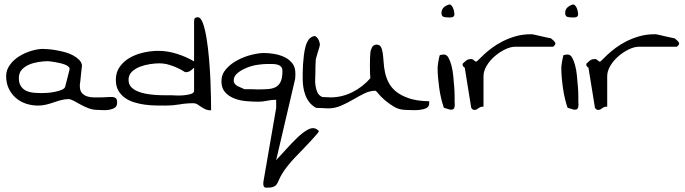

<svg xmlns="http://www.w3.org/2000/svg" viewBox="-20 -497 3104 870"><path d="M290 -47.9Q274.4 -47.9 257.3 -43.5Q240.2 -39.1 223.6 -33.2Q207 -27.3 189 -22.9Q170.9 -18.6 152.3 -18.6Q124 -18.6 97.7 -27.3Q71.3 -36.1 51.3 -53.7Q31.2 -71.3 19.5 -96.2Q7.8 -121.1 7.8 -152.3Q7.8 -179.7 24.9 -203.1Q42 -226.6 67.4 -242.2Q92.8 -257.8 122.1 -266.6Q151.4 -275.4 174.8 -275.4Q185.5 -275.4 201.7 -273.9Q217.8 -272.5 236.8 -269Q255.9 -265.6 275.4 -260.3Q294.9 -254.9 311 -246.1Q327.1 -237.3 338.4 -226.1Q349.6 -214.8 351.6 -200.2Q351.6 -195.3 349.6 -183.1Q347.7 -170.9 346.7 -157.2Q345.7 -143.6 344.2 -131.3Q342.8 -119.1 341.8 -113.3V-107.4Q341.8 -85.9 351.6 -75.2Q361.3 -64.5 375.5 -60.1Q389.6 -55.7 405.3 -55.7H436.5Q451.2 -55.7 455.1 -56.2Q459 -56.6 460.4 -56.6Q461.9 -56.6 465.3 -57.1Q468.8 -57.6 484.4 -57.6Q497.1 -57.6 503.9 -52.7Q510.7 -47.9 510.7 -32.2Q510.7 -15.6 500 -8.8Q489.3 -2 474.6 0.5Q460 2.9 445.3 2Q430.7 1 422.9 1Q400.4 1 380.4 -6.8Q360.4 -14.6 343.8 -23.9Q327.1 -33.2 313.5 -40.5Q299.8 -47.9 290 -47.9ZM65.4 -142.6Q65.4 -119.1 75.7 -105Q85.9 -90.8 101.1 -84.5Q116.2 -78.1 134.8 -76.7Q153.3 -75.2 170.9 -75.2Q177.7 -75.2 193.8 -76.2Q210 -77.1 227.5 -80.6Q245.1 -84 259.3 -89.8Q273.4 -95.7 275.4 -104.5L294.9 -180.7Q296.9 -188.5 291 -194.3Q285.2 -200.2 274.9 -204.1Q264.6 -208 252.4 -210.9Q240.2 -213.9 228.5 -215.8Q216.8 -217.8 207.5 -218.8Q198.2 -219.7 196.3 -219.7Q178.7 -219.7 155.8 -216.3Q132.8 -212.9 112.8 -204.6Q92.8 -196.3 79.1 -181.6Q65.4 -167 65.4 -142.6Z M856.4 -29.3Q824.2 -29.3 793.5 -23.9Q762.7 -18.6 731.4 -18.6Q710 -18.6 685.1 -19Q660.2 -19.5 635.3 -22.9Q610.4 -26.4 586.9 -33.7Q563.5 -41 545.4 -54.2Q527.3 -67.4 516.1 -86.9Q504.9 -106.4 504.9 -135.7Q504.9 -170.9 523.9 -196.3Q543 -221.7 570.8 -236.8Q598.6 -252 632.3 -259.3Q666 -266.6 697.3 -266.6Q738.3 -266.6 780.8 -253.4Q823.2 -240.2 859.4 -218.8V-399.4Q859.4 -412.1 863.8 -415.5Q868.2 -418.9 876 -418.9Q889.6 -418.9 899.4 -392.1Q909.2 -365.2 916 -323.2Q922.9 -281.2 927.2 -230.5Q931.6 -179.7 933.6 -132.8Q935.5 -85.9 936 -49.3Q936.5 -12.7 936.5 2.9Q920.9 2.9 909.7 -2.4Q898.4 -7.8 890.1 -13.7Q881.8 -19.5 874 -24.4Q866.2 -29.3 856.4 -29.3ZM562.5 -135.7Q562.5 -116.2 573.2 -104Q584 -91.8 601.6 -84Q619.1 -76.2 640.6 -72.3Q662.1 -68.4 683.6 -66.9Q705.1 -65.4 724.6 -65.4H756.8Q758.8 -65.4 774.9 -64.5Q791 -63.5 809.6 -64.9Q828.1 -66.4 843.8 -70.8Q859.4 -75.2 859.4 -85.9V-190.4Q848.6 -179.7 840.3 -174.8Q832 -169.9 819.3 -169.9Q818.4 -169.9 808.6 -176.3Q798.8 -182.6 782.7 -189.9Q766.6 -197.3 745.6 -203.6Q724.6 -210 700.2 -210Q683.6 -210 660.2 -206.5Q636.7 -203.1 614.7 -194.8Q592.8 -186.5 577.6 -171.9Q562.5 -157.2 562.5 -135.7Z M1172.9 335.9Q1172.9 334 1173.3 330.1Q1173.8 326.2 1173.8 325.2L1231.4 -7.8V-44.9Q1210 -44.9 1190.4 -40.5Q1170.9 -36.1 1149.4 -36.1Q1126 -36.1 1096.7 -38.6Q1067.4 -41 1042 -50.8Q1016.6 -60.5 1000 -79.1Q983.4 -97.7 983.4 -128.9Q983.4 -160.2 1004.4 -184.1Q1025.4 -208 1055.7 -224.1Q1085.9 -240.2 1119.1 -248.5Q1152.3 -256.8 1176.8 -256.8Q1199.2 -256.8 1224.1 -252.4Q1249 -248 1270 -237.8Q1291 -227.5 1304.7 -210Q1318.4 -192.4 1318.4 -165V-157.2Q1318.4 -152.3 1317.9 -146.5Q1317.4 -140.6 1316.9 -136.7Q1316.4 -132.8 1315.4 -130.9L1231.4 228.5Q1270.5 185.5 1299.8 154.3Q1329.1 123 1352.5 105Q1376 86.9 1393.1 84Q1410.2 81.1 1424.8 96.7Q1424.8 100.6 1414.6 112.3Q1404.3 124 1389.2 140.6Q1374 157.2 1355 176.8Q1335.9 196.3 1317.4 215.8Q1298.8 235.4 1283.7 254.4Q1268.6 273.4 1259.8 288.1Q1249 305.7 1244.1 317.9Q1239.3 330.1 1233.9 337.9Q1228.5 345.7 1218.8 349.6Q1209 353.5 1187.5 353.5Q1178.7 353.5 1175.8 348.1Q1172.9 342.8 1172.9 335.9ZM1039.1 -132.8Q1039.1 -123 1044.4 -116.7Q1049.8 -110.4 1057.6 -106.4Q1065.4 -102.5 1073.7 -99.1Q1082 -95.7 1087.9 -92.8Q1091.8 -92.8 1099.6 -92.8Q1107.4 -92.8 1117.2 -92.8Q1127 -92.8 1134.8 -92.3Q1142.6 -91.8 1145.5 -91.8Q1171.9 -91.8 1193.4 -93.3Q1214.8 -94.7 1229.5 -102.5Q1244.1 -110.4 1252 -127.4Q1259.8 -144.5 1259.8 -174.8Q1259.8 -188.5 1252.9 -195.3Q1246.1 -202.1 1235.8 -204.6Q1225.6 -207 1212.4 -207Q1199.2 -207 1187.5 -207Q1173.8 -207 1148.9 -203.6Q1124 -200.2 1100.1 -190.9Q1076.2 -181.6 1057.6 -167Q1039.1 -152.3 1039.1 -132.8Z M1681.6 -85.9Q1656.2 -85.9 1631.3 -73.7Q1606.4 -61.5 1580.1 -45.9Q1553.7 -30.3 1525.4 -18.1Q1497.1 -5.9 1467.8 -5.9Q1463.9 -5.9 1456.1 -6.3Q1448.2 -6.8 1439 -7.3Q1429.7 -7.8 1421.9 -7.8Q1414.1 -7.8 1411.1 -8.8Q1392.6 -19.5 1381.3 -34.2Q1370.1 -48.8 1363.8 -65.9Q1357.4 -83 1354.5 -101.6Q1351.6 -120.1 1351.6 -138.7V-166Q1351.6 -183.6 1353 -204.1Q1354.5 -224.6 1356.9 -246.1Q1359.4 -267.6 1364.3 -285.6Q1369.1 -303.7 1377.9 -316.4Q1386.7 -329.1 1401.4 -333Q1407.2 -335 1413.1 -330.1Q1418.9 -325.2 1422.4 -318.8Q1425.8 -312.5 1427.7 -305.2Q1429.7 -297.9 1429.7 -294.9Q1429.7 -292 1426.8 -282.2Q1423.8 -272.5 1420.4 -261.2Q1417 -250 1414.1 -240.2Q1411.1 -230.5 1411.1 -228.5Q1411.1 -227.5 1410.6 -220.2Q1410.2 -212.9 1409.7 -204.1Q1409.2 -195.3 1409.2 -185.1Q1409.2 -174.8 1409.2 -168.9Q1409.2 -156.2 1408.2 -140.1Q1407.2 -124 1409.7 -108.4Q1412.1 -92.8 1418 -79.1Q1423.8 -65.4 1439.5 -57.6Q1440.4 -57.6 1445.8 -57.1Q1451.2 -56.6 1457.5 -56.6Q1463.9 -56.6 1469.2 -56.2Q1474.6 -55.7 1476.6 -55.7Q1529.3 -55.7 1576.2 -79.1Q1623 -102.5 1658.2 -142.6Q1657.2 -148.4 1656.7 -165Q1656.2 -181.6 1656.2 -199.7Q1656.2 -217.8 1656.7 -233.9Q1657.2 -250 1658.2 -256.8Q1658.2 -262.7 1660.2 -269Q1662.1 -275.4 1665 -281.2Q1668 -287.1 1673.3 -291Q1678.7 -294.9 1685.5 -294.9Q1700.2 -294.9 1706.1 -284.2Q1711.9 -273.4 1714.4 -255.9Q1716.8 -238.3 1718.3 -215.3Q1719.7 -192.4 1724.6 -168.9Q1729.5 -145.5 1741.2 -122.6Q1752.9 -99.6 1775.4 -81.5Q1797.9 -63.5 1834 -51.3Q1870.1 -39.1 1924.8 -38.1Q1924.8 -36.1 1924.8 -33.2Q1924.8 -30.3 1924.8 -28.3Q1924.8 -13.7 1912.1 -7.3Q1899.4 -1 1881.3 1Q1863.3 2.9 1845.7 2Q1828.1 1 1819.3 1Q1790 1 1766.6 -12.7Q1743.2 -26.4 1724.6 -42.5Q1706.1 -58.6 1694.8 -72.3Q1683.6 -85.9 1681.6 -85.9Z M1991.2 -8.8Q1984.4 -28.3 1979 -51.3Q1973.6 -74.2 1970.2 -98.6Q1966.8 -123 1964.8 -146.5Q1962.9 -169.9 1962.9 -190.4Q1962.9 -193.4 1963.9 -201.7Q1964.8 -210 1966.3 -218.8Q1967.8 -227.5 1969.7 -235.8Q1971.7 -244.1 1972.7 -247.1Q1973.6 -248 1981.4 -249Q1989.3 -250 1991.2 -250Q2003.9 -250 2011.7 -236.3Q2019.5 -222.7 2025.4 -201.2Q2031.2 -179.7 2033.7 -153.8Q2036.1 -127.9 2038.1 -104Q2040 -80.1 2040 -61.5Q2040 -43 2040 -36.1Q2040 -33.2 2040.5 -26.9Q2041 -20.5 2040 -14.2Q2039.1 -7.8 2035.6 -3.9Q2032.2 0 2024.4 0H2020.5Q2018.6 0 2014.6 -1.5Q2010.7 -2.9 2005.9 -4.4Q2001 -5.9 1997.1 -6.8Q1993.2 -7.8 1991.2 -8.8ZM1980.5 -439.5Q1980.5 -463.9 2011.7 -475.6Q2018.6 -478.5 2023.9 -473.6Q2029.3 -468.8 2032.7 -460.9Q2036.1 -453.1 2037.6 -444.8Q2039.1 -436.5 2039.1 -432.6Q2039.1 -426.8 2036.1 -423.3Q2033.2 -419.9 2028.8 -418.9Q2024.4 -418 2019.5 -418H2011.7Q1998 -418 1989.3 -420.9Q1980.5 -423.8 1980.5 -439.5Z M2085.9 -190.4Q2085 -190.4 2081.1 -193.8Q2077.1 -197.3 2077.1 -200.2Q2076.2 -200.2 2076.2 -202.1V-207Q2076.2 -208 2077.1 -209Q2087.9 -219.7 2095.2 -224.6Q2102.5 -229.5 2115.2 -229.5Q2119.1 -229.5 2122.6 -227.5Q2126 -225.6 2127.9 -223.6Q2129.9 -221.7 2132.3 -219.7Q2134.8 -217.8 2137.7 -217.8Q2140.6 -217.8 2149.4 -227.1Q2158.2 -236.3 2172.9 -250Q2187.5 -263.7 2209 -279.8Q2230.5 -295.9 2257.3 -309.6Q2284.2 -323.2 2315.9 -332.5Q2347.7 -341.8 2385.7 -341.8H2391.6Q2395.5 -340.8 2407.7 -338.4Q2419.9 -335.9 2433.6 -332.5Q2447.3 -329.1 2459.5 -326.7Q2471.7 -324.2 2476.6 -323.2Q2477.5 -322.3 2480.5 -319.8Q2483.4 -317.4 2486.3 -314.9Q2489.3 -312.5 2491.7 -309.6Q2494.1 -306.6 2495.1 -304.7Q2495.1 -303.7 2496.1 -301.8Q2496.1 -301.8 2496.6 -300.8Q2497.1 -299.8 2497.1 -299.8L2496.1 -297.9Q2496.1 -297.9 2496.1 -296.9Q2495.1 -295.9 2495.1 -294.9Q2494.1 -292 2490.2 -288.6Q2486.3 -285.2 2486.3 -285.2H2314.5Q2293 -285.2 2268.1 -272.9Q2243.2 -260.7 2221.2 -241.7Q2199.2 -222.7 2185.1 -198.7Q2170.9 -174.8 2170.9 -152.3V-13.7Q2160.2 -13.7 2155.3 -11.2Q2150.4 -8.8 2147 -5.9Q2143.6 -2.9 2139.6 -1Q2135.7 1 2128.9 1H2127Q2126 1 2125 0Q2121.1 -1 2118.2 -4.4Q2115.2 -7.8 2115.2 -8.8Z M2551.8 -8.8Q2544.9 -28.3 2539.6 -51.3Q2534.2 -74.2 2530.8 -98.6Q2527.3 -123 2525.4 -146.5Q2523.4 -169.9 2523.4 -190.4Q2523.4 -193.4 2524.4 -201.7Q2525.4 -210 2526.9 -218.8Q2528.3 -227.5 2530.3 -235.8Q2532.2 -244.1 2533.2 -247.1Q2534.2 -248 2542 -249Q2549.8 -250 2551.8 -250Q2564.5 -250 2572.3 -236.3Q2580.1 -222.7 2585.9 -201.2Q2591.8 -179.7 2594.2 -153.8Q2596.7 -127.9 2598.6 -104Q2600.6 -80.1 2600.6 -61.5Q2600.6 -43 2600.6 -36.1Q2600.6 -33.2 2601.1 -26.9Q2601.6 -20.5 2600.6 -14.2Q2599.6 -7.8 2596.2 -3.9Q2592.8 0 2585 0H2581.1Q2579.1 0 2575.2 -1.5Q2571.3 -2.9 2566.4 -4.4Q2561.5 -5.9 2557.6 -6.8Q2553.7 -7.8 2551.8 -8.8ZM2541 -439.5Q2541 -463.9 2572.3 -475.6Q2579.1 -478.5 2584.5 -473.6Q2589.8 -468.8 2593.3 -460.9Q2596.7 -453.1 2598.1 -444.8Q2599.6 -436.5 2599.6 -432.6Q2599.6 -426.8 2596.7 -423.3Q2593.8 -419.9 2589.4 -418.9Q2585 -418 2580.1 -418H2572.3Q2558.6 -418 2549.8 -420.9Q2541 -423.8 2541 -439.5Z M2646.5 -190.4Q2645.5 -190.4 2641.6 -193.8Q2637.7 -197.3 2637.7 -200.2Q2636.7 -200.2 2636.7 -202.1V-207Q2636.7 -208 2637.7 -209Q2648.4 -219.7 2655.8 -224.6Q2663.1 -229.5 2675.8 -229.5Q2679.7 -229.5 2683.1 -227.5Q2686.5 -225.6 2688.5 -223.6Q2690.4 -221.7 2692.9 -219.7Q2695.3 -217.8 2698.2 -217.8Q2701.2 -217.8 2710 -227.1Q2718.8 -236.3 2733.4 -250Q2748 -263.7 2769.5 -279.8Q2791 -295.9 2817.9 -309.6Q2844.7 -323.2 2876.5 -332.5Q2908.2 -341.8 2946.3 -341.8H2952.1Q2956.1 -340.8 2968.3 -338.4Q2980.5 -335.9 2994.1 -332.5Q3007.8 -329.1 3020 -326.7Q3032.2 -324.2 3037.1 -323.2Q3038.1 -322.3 3041 -319.8Q3043.9 -317.4 3046.9 -314.9Q3049.8 -312.5 3052.2 -309.6Q3054.7 -306.6 3055.7 -304.7Q3055.7 -303.7 3056.6 -301.8Q3056.6 -301.8 3057.1 -300.8Q3057.6 -299.8 3057.6 -299.8L3056.6 -297.9Q3056.6 -297.9 3056.6 -296.9Q3055.7 -295.9 3055.7 -294.9Q3054.7 -292 3050.8 -288.6Q3046.9 -285.2 3046.9 -285.2H2875Q2853.5 -285.2 2828.6 -272.9Q2803.7 -260.7 2781.7 -241.7Q2759.8 -222.7 2745.6 -198.7Q2731.4 -174.8 2731.4 -152.3V-13.7Q2720.7 -13.7 2715.8 -11.2Q2710.9 -8.8 2707.5 -5.9Q2704.1 -2.9 2700.2 -1Q2696.3 1 2689.5 1H2687.5Q2686.5 1 2685.5 0Q2681.6 -1 2678.7 -4.4Q2675.8 -7.8 2675.8 -8.8Z"/></svg>

Font: Swanky and Moo Moo Cyrillic
Style: Regular
Weight: 400
Designer: Kimberly Geswein; Denis Ignatov
Foundry: Kimberly Geswein; Denis Ignatov
Version: Version 1.003 June 27, 2018